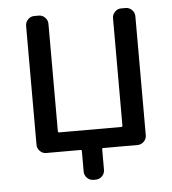

<svg xmlns="http://www.w3.org/2000/svg" viewBox="-49 -592 659 735"><g transform="rotate(-5 281.0 -224.5)"><path d="M409.2 -511.7Q409.2 -526.4 419.4 -536.6Q429.7 -546.9 443.4 -546.9H460.9Q474.6 -546.9 484.9 -536.6Q495.1 -526.4 495.1 -511.7V-54.7Q495.1 -41 484.9 -30.8Q474.6 -20.5 460.9 -20.5H328.1Q324.2 -20.5 324.2 -15.6V62.5Q324.2 77.1 314 87.4Q303.7 97.7 289.1 97.7H281.2Q266.6 97.7 256.3 87.4Q246.1 77.1 246.1 62.5V-15.6Q246.1 -20.5 242.2 -20.5H109.4Q95.7 -20.5 85.4 -30.8Q75.2 -41 75.2 -54.7V-511.7Q75.2 -526.4 85.4 -536.6Q95.7 -546.9 109.4 -546.9H127Q140.6 -546.9 150.9 -536.6Q161.1 -526.4 161.1 -511.7V-99.6Q161.1 -94.7 166 -94.7H404.3Q409.2 -94.7 409.2 -99.6Z"/></g></svg>

Font: Gen Jyuu GothicL Regular
Style: Regular
Weight: 400
Designer: [Source Han Sans]
Ryoko NISHIZUKA  (kana & ideographs); Paul D. Hunt (Latin, Greek & Cyrillic); Wenlong ZHANG  (bopomofo
Version: Version 1.002.20150607